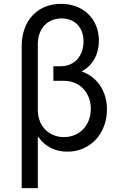

<svg xmlns="http://www.w3.org/2000/svg" viewBox="-20 -780 640 1000"><path d="M177 -65H181C215 -17 267 10 331 10C449 10 537 -83 537 -210C537 -306 486 -380 405 -408C461 -437 495 -495 495 -569C495 -681 414 -760 298 -760C175 -760 93 -672 93 -540V200H177ZM177 -207V-550C177 -630 226 -684 301 -684C370 -684 415 -637 415 -564C415 -488 367 -435 297 -435H258V-359H314C396 -359 453 -297 453 -213C453 -128 395 -66 313 -66C235 -66 177 -123 177 -207Z"/></svg>

Font: CommitMonoNiceRocks
Style: Regular
Weight: 400
Monospace: yes
Designer: Eigil Nikolajsen
Foundry: Eigil Nikolajsen
Version: Version 1.143